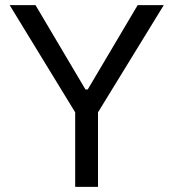

<svg xmlns="http://www.w3.org/2000/svg" viewBox="-20 -727 674 747"><path d="M118.2 -707 312.5 -378.9H321.3L515.6 -707H617.2L361.3 -290V0H272.5V-290L17.6 -707Z"/></svg>

Font: Pretendard Std Variable
Style: Regular
Weight: 400
Designer: Base glyphs from Inter by Rasmus Andersson; Hangeul glyphs from Noto Sans CJK(Source Han Sans) by Jang Soo-young and Kan
Foundry: Kil Hyung-jin
Version: Version 1.309;Glyphs 3.2 (3225)